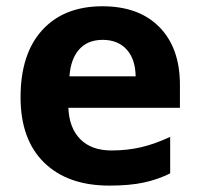

<svg xmlns="http://www.w3.org/2000/svg" viewBox="-20 -576 631 606"><path d="M304.2 -450.2Q256.8 -450.2 230 -420.2Q203.1 -390.1 199.2 -335H408.2Q407.2 -390.1 379.4 -420.2Q351.6 -450.2 304.2 -450.2ZM325.2 9.8Q193.4 9.8 119.1 -63Q44.9 -135.7 44.9 -269Q44.9 -406.2 113.5 -481.2Q182.1 -556.2 303.2 -556.2Q418.9 -556.2 483.4 -490.2Q547.9 -424.3 547.9 -308.1V-235.8H195.8Q198.2 -172.4 233.4 -136.7Q268.6 -101.1 332 -101.1Q381.3 -101.1 425.3 -111.3Q469.2 -121.6 517.1 -144V-28.8Q478 -9.3 433.6 0.2Q389.2 9.8 325.2 9.8Z"/></svg>

Font: Sahel FD
Style: Bold-FD
Weight: 700
Foundry: Saber Rastikerdar (saber.rastikerdar@gmail.com)
Version: Version 3.3.0